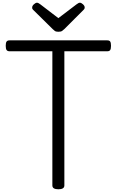

<svg xmlns="http://www.w3.org/2000/svg" viewBox="-20 -1373 855 1408"><path d="M408 15Q364 15 364 -13V-997H50Q35 -997 28.5 -1006Q22 -1015 22 -1037Q22 -1060 28.5 -1068.5Q35 -1077 50 -1077H767Q782 -1077 788 -1068.5Q794 -1060 794 -1037Q794 -1015 788 -1006Q782 -997 767 -997H452V-13Q452 1 441 8Q430 15 408 15ZM566 -1353Q576 -1353 588.5 -1341.5Q601 -1330 601 -1319Q601 -1317 600.5 -1313Q600 -1309 595 -1303L452 -1160Q445 -1154 436.5 -1147Q428 -1140 408 -1140Q389 -1140 381 -1147Q373 -1154 366 -1160L222 -1302Q216 -1309 216 -1313Q216 -1317 216 -1319Q216 -1330 228.5 -1341.5Q241 -1353 251 -1353Q257 -1353 263 -1349.5Q269 -1346 276 -1341L408 -1240L541 -1341Q549 -1346 554 -1349.5Q559 -1353 566 -1353Z"/></svg>

Font: Playwrite PT
Style: Regular
Weight: 400
Designer: Veronika Burian, José Scaglione
Foundry: TypeTogether
Version: Version 1.002